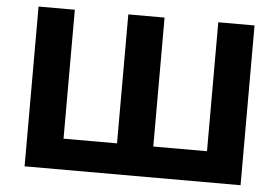

<svg xmlns="http://www.w3.org/2000/svg" viewBox="-50 -774 1227 844"><g transform="rotate(5 563.5 -352.5)"><path d="M87 0V-705H247V-136H483V-705H643V-136H880V-705H1040V0Z"/></g></svg>

Font: Nunito Sans 8pt ExtraBold
Style: Regular
Weight: 800
Version: Version 3.101;gftools[0.9.27]